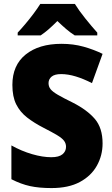

<svg xmlns="http://www.w3.org/2000/svg" viewBox="-20 -947 572 977"><path d="M502 -217Q502 -156 473 -104Q444 -52 386.5 -21Q329 10 242 10Q179 10 133 0Q87 -10 38 -35V-207Q90 -178 143.5 -162.5Q197 -147 241 -147Q280 -147 298 -162Q316 -177 316 -200Q316 -217 306 -230.5Q296 -244 271 -259Q246 -274 203 -296Q154 -321 118 -349Q82 -377 62.5 -416Q43 -455 43 -515Q43 -615 110.5 -669.5Q178 -724 293 -724Q353 -724 405 -709.5Q457 -695 502 -673L448 -524Q405 -546 365.5 -558Q326 -570 291 -570Q258 -570 242.5 -557Q227 -544 227 -524Q227 -506 237.5 -493Q248 -480 274.5 -464.5Q301 -449 350 -425Q423 -388 462.5 -342Q502 -296 502 -217ZM361 -927Q382 -893 414.5 -852.5Q447 -812 475 -781V-767H360Q338 -781 317 -799Q296 -817 272 -840Q248 -816 228 -798.5Q208 -781 187 -767H70V-781Q87 -799 109 -825Q131 -851 151.5 -878.5Q172 -906 185 -927Z"/></svg>

Font: Noto Sans SemiCondensed Black
Style: Regular
Weight: 900
Width: 4
Designer: Monotype Design Team
Foundry: Monotype Imaging Inc.
Version: Version 2.013; ttfautohint (v1.8.4.7-5d5b)